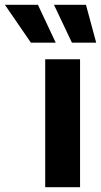

<svg xmlns="http://www.w3.org/2000/svg" viewBox="-131 -776 419 796"><path d="M56.4 -530.4H200.9V0H56.4ZM-110.7 -756.2H26.2L100 -599.1H-2.9ZM92.7 -756.2H225.4L267.8 -599.1H167.2Z"/></svg>

Font: Pretendard Variable
Style: Regular
Weight: 400
Designer: Base glyphs from Inter by Rasmus Andersson; Hangul glyphs from Noto Sans CJK(Source Han Sans) by Jang Soo-young and Kang
Foundry: Kil Hyung-jin
Version: Version 1.100;FEAKit 1.0